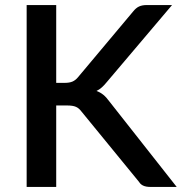

<svg xmlns="http://www.w3.org/2000/svg" viewBox="-20 -740 720 760"><path d="M202.5 -412H236Q255 -412 267 -417.2Q279 -422.5 288.5 -434L506.5 -694Q518 -708.5 530.2 -714.2Q542.5 -720 561 -720H661L403.5 -416Q393 -403 383.2 -394.2Q373.5 -385.5 362 -380Q377 -374.5 389 -364.8Q401 -355 412.5 -339L679.5 0H577.5Q566.5 0 558.8 -1.5Q551 -3 545.2 -6Q539.5 -9 535.2 -13.5Q531 -18 527.5 -23.5L302.5 -298.5Q297.5 -305 292.5 -309.5Q287.5 -314 280.8 -317Q274 -320 265.5 -321.2Q257 -322.5 245.5 -322.5H202.5V0H85.5V-720H202.5Z"/></svg>

Font: Lato
Style: Regular
Weight: 600
Designer: Lukasz Dziedzic
Foundry: tyPoland Lukasz Dziedzic
Version: Version 2.006; 2014-01-15; ttfautohint (v1.4.1)